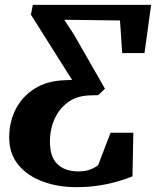

<svg xmlns="http://www.w3.org/2000/svg" viewBox="-20 -763 644 792"><path d="M294 9Q219.5 9 156.8 -14Q94 -37 56 -82.5Q18 -128 18 -196.5Q18 -260 45 -312.8Q72 -365.5 123.5 -397.8Q175 -430 247 -432Q255.5 -432.5 263.2 -432.8Q271 -433 277.5 -433L107.5 -702.5L115.5 -743H603.5L576 -544H484L475 -678.5L245 -681.5L283.5 -623L413 -397L385 -370.5Q377.5 -370.5 370 -370.2Q362.5 -370 351.5 -369.5Q300 -368.5 263 -343Q226 -317.5 206 -274.2Q186 -231 186 -178Q186 -115.5 217 -85.8Q248 -56 302.5 -56Q332.5 -56 352.5 -63.8Q372.5 -71.5 385 -82L436 -215.5H530L526.5 -35.5Q499.5 -24.5 463.2 -14Q427 -3.5 384.2 2.8Q341.5 9 294 9Z"/></svg>

Font: Merriweather ExtraBold
Style: Italic
Weight: 800
Italic angle: -7.8°
Version: Version 2.101